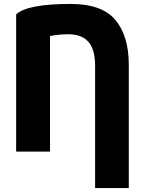

<svg xmlns="http://www.w3.org/2000/svg" viewBox="-20 -749 732 975"><path d="M634 -420V206H463V-414Q463 -498 429 -536.5Q395 -575 328 -575Q279 -575 234 -566V21H62V-676Q119 -729 339 -729Q498 -729 566 -647.5Q634 -566 634 -420Z"/></svg>

Font: Repo
Style: ExtraBold
Weight: 800
Designer: Stefan Peev
Foundry: Context Ltd
Version: Version 001.000